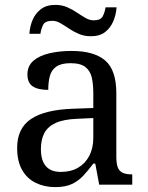

<svg xmlns="http://www.w3.org/2000/svg" viewBox="-20 -754 603 784"><path d="M205 10Q161 10 125.5 -7.5Q90 -25 70 -60.5Q50 -96 50 -150Q50 -230 106.5 -268Q163 -306 278 -310L361 -313V-373Q361 -409 355 -436.5Q349 -464 329 -480Q309 -496 268 -496Q230 -496 210 -482Q190 -468 183.5 -443.5Q177 -419 177 -387Q135 -387 113.5 -401.5Q92 -416 92 -450Q92 -485 116.5 -506Q141 -527 182 -536.5Q223 -546 272 -546Q364 -546 409.5 -507Q455 -468 455 -373V-114Q455 -86 461 -70.5Q467 -55 481 -48.5Q495 -42 517 -42H520V0H385L369 -86H361Q340 -58 320 -36.5Q300 -15 273.5 -2.5Q247 10 205 10ZM228 -52Q269 -52 298.5 -69Q328 -86 344.5 -117.5Q361 -149 361 -191V-272L297 -269Q240 -267 207.5 -252Q175 -237 161 -210.5Q147 -184 147 -145Q147 -114 156 -93.5Q165 -73 183 -62.5Q201 -52 228 -52ZM351 -606Q324 -606 302 -615.5Q280 -625 261.5 -637.5Q243 -650 226.5 -659.5Q210 -669 194 -669Q164 -669 156 -652.5Q148 -636 145 -616H100Q102 -647 113.5 -673.5Q125 -700 147.5 -717Q170 -734 206 -734Q233 -734 254.5 -724.5Q276 -715 294.5 -702.5Q313 -690 329.5 -680.5Q346 -671 362 -671Q391 -671 399.5 -687.5Q408 -704 411 -724H456Q454 -694 442.5 -667Q431 -640 409 -623Q387 -606 351 -606Z"/></svg>

Font: Noto Serif Hebrew
Style: Regular
Weight: 400
Designer: Monotype Design Team
Foundry: Monotype Imaging Inc.
Version: Version 2.003